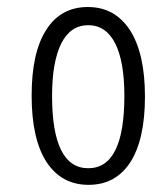

<svg xmlns="http://www.w3.org/2000/svg" viewBox="-20 -513 429 542"><path d="M127 -242.7C127 -306.2 135.7 -355.5 152.8 -390.1C170.4 -424.8 195.8 -441.9 229 -441.9C262.2 -441.9 287.6 -424.8 305.2 -390.6C322.3 -356.4 331.1 -307.1 331.1 -242.7C331.1 -106.4 297.4 -38.1 229 -38.1C161.1 -38.1 127 -106.4 127 -242.7ZM230 8.8C280.8 8.8 319.8 -12.2 347.7 -54.7C375 -97.2 389.2 -158.7 389.2 -240.2C389.2 -321.8 375 -384.3 346.7 -428.2C317.9 -471.7 278.8 -493.2 228 -493.2C177.7 -493.2 138.2 -472.2 110.8 -429.2C83 -386.2 69.3 -324.2 69.3 -242.7C69.3 -161.1 83.5 -98.6 111.3 -55.7C139.6 -12.7 179.2 8.8 230 8.8Z"/></svg>

Font: Meera New
Style: Regular
Weight: 400
Designer: Hussain K H
Foundry: RIT
Version: 1.4.1